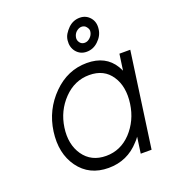

<svg xmlns="http://www.w3.org/2000/svg" viewBox="-136 -835 844 948"><g transform="rotate(-20 286.0 -361.0)"><path d="M391 -734Q356 -734 330 -709Q317 -696 308 -681.5Q299 -667 297 -649Q293 -614 313 -589Q334 -564 367 -564Q402 -564 428 -589Q456 -615 460 -649Q465 -685 445 -709Q424 -734 391 -734ZM384 -689Q400 -689 409 -677Q414 -671 416.5 -664Q419 -657 417 -649Q414 -633 401 -621Q388 -609 373 -609Q357 -609 348 -621Q338 -634 341 -649Q344 -666 356 -677Q370 -689 384 -689ZM515 -500 503 -415Q500 -421 497 -427Q494 -433 491 -438Q446 -512 347 -512Q246 -512 170 -436Q93 -359 78 -250Q63 -139 117 -64Q172 12 273 12Q372 12 438 -62Q443 -67 448 -73Q453 -79 457 -85L445 0H502L572 -500ZM338 -452Q416 -452 454 -394Q473 -366 479.5 -329.5Q486 -293 480 -250Q474 -207 457 -171Q440 -135 413 -106Q358 -48 282 -48Q204 -48 163 -107Q123 -165 135 -250Q147 -334 204 -393Q261 -452 338 -452Z"/></g></svg>

Font: Unageo
Style: Light-Italic
Weight: 300
Designer: Richard Sepsi
Foundry: Richard Sepsi
Version: Version 2.000